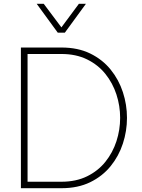

<svg xmlns="http://www.w3.org/2000/svg" viewBox="-20 -990 748 1010"><path d="M284 -818 173 -970H210L303 -846L395 -970H432L321 -818ZM90 0V-740H303Q390 -740 454.5 -708.5Q519 -677 562 -624Q605 -571 626.5 -505Q648 -439 648 -370Q648 -301 626.5 -235Q605 -169 562 -116Q519 -63 454.5 -31.5Q390 0 303 0ZM303 -706H125V-34H303Q380 -34 438 -62.5Q496 -91 534.5 -139Q573 -187 592.5 -247Q612 -307 612 -370Q612 -433 592.5 -493Q573 -553 534.5 -601Q496 -649 438 -677.5Q380 -706 303 -706Z"/></svg>

Font: Be Vietnam Pro Thin
Style: Regular
Weight: 100
Designer: Lam Bao, Tony Le, Vietanh Nguyen
Foundry: Yellow Type Foundry
Version: Version 1.002; ttfautohint (v1.8.3)